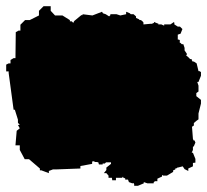

<svg xmlns="http://www.w3.org/2000/svg" viewBox="-30 -623 670 621"><path d="M-10 -392H-2V-387L14 -268H18L28 -236V-226L34 -219H28L34 -208L24 -200L20 -153H34V-138L50 -108H64L99 -78V-72H104L128 -63V-70L141 -75H150L230 -78V-86L268 -93V-99H269V-102L274 -101L278 -99H283L288 -98L290 -91H302V-94H309L313 -98H329V-93L314 -81V-73L306 -63H314L321 -55V-48H332L333 -40H345V-48H365L368 -52V-49L375 -46V-42H384L387 -34L398 -30L402 -31L404 -27V-22H416L435 -30V-34L447 -30H467V-33L471 -37H479V-45L494 -52V-57L498 -55H510L530 -67V-72L537 -75V-78L542 -79L543 -81H545L561 -85L567 -76L579 -70V-78L594 -85V-96L602 -97V-109L594 -129H590L594 -138V-148L597 -150L602 -162L599 -169H596L594 -174L591 -213L597 -217V-225L605 -232L612 -237V-256L620 -288V-300L605 -312V-322L612 -327V-346L608 -358H612L620 -378V-390L615 -393H612L606 -418L597 -424H593L590 -429V-432H585L578 -439L572 -444L575 -448L567 -460V-468L563 -480H558L555 -483L551 -486L552 -492L549 -495H545V-511L554 -514L560 -529L552 -537H545L534 -544V-547L533 -552L521 -544H501V-540L492 -544H482V-547H480L468 -552V-549L461 -546H456L434 -544V-550L432 -553L426 -558H422L419 -561L410 -565V-570L402 -577H393L390 -580L378 -585V-577L359 -573L347 -577H327V-574L323 -570L312 -577L303 -580L300 -585L269 -573L237 -577V-574H233L210 -555L207 -549L202 -554H196V-558L172 -573H148L134 -588V-603H111L96 -588V-573L66 -558H51L36 -543V-524H30L21 -519L20 -435H14L4 -429V-418H-2L-10 -414Z"/></svg>

Font: Camosport
Style: Regular
Weight: 400
Version: Version 001.000